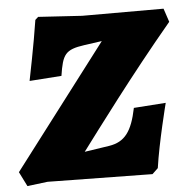

<svg xmlns="http://www.w3.org/2000/svg" viewBox="-71 -709 747 764"><g transform="rotate(-5 303.0 -326.5)"><path d="M508 3 531 -19C545 -119 585 -275 585 -275L457 -266C438 -173 409 -134 346 -124L247 -109C311 -194 460 -396 627 -595L609 -649H284L109 -660L97 -649C83 -556 53 -409 53 -409L181 -418C194 -503 205 -521 282 -532L353 -542L-21 -51L8 7L89 -3Z"/></g></svg>

Font: Alegreya SC Black
Style: Italic
Weight: 900
Italic angle: -7°
Designer: Juan Pablo del Peral
Foundry: Huerta Tipografica
Version: Version 2.007;PS 002.007;hotconv 1.0.88;makeotf.lib2.5.64775